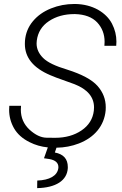

<svg xmlns="http://www.w3.org/2000/svg" viewBox="-20 -741 620 976"><path d="M457 -178.2C452.1 -136.7 431.2 -103 394.5 -78.1C357.9 -53.2 313 -40.5 259.8 -40.5C258.8 -40.5 244.1 -40.5 215.8 -41C188 -41.5 159.2 -55.2 129.9 -82C100.6 -109.4 85.9 -143.1 85.9 -183.6C85.9 -189.9 86.4 -196.3 86.9 -203.1H27.3C26.9 -196.3 26.4 -189.5 26.4 -182.6C26.4 -149.4 34.7 -118.2 51.3 -88.9C67.9 -60.1 94.2 -36.1 130.9 -18.1C158.7 -3.9 189.5 4.9 223.1 8.3L203.6 63.5L230.5 67.4C261.2 72.8 276.9 86.4 276.9 108.9C276.9 110.8 276.4 112.8 276.4 114.7C271 152.3 231.9 174.8 169.4 176.8L168.9 215.3C263.2 213.4 321.3 177.2 324.7 113.3C324.7 111.3 324.7 109.9 324.7 107.9C324.7 66.9 302.7 42.5 258.8 34.2L267.1 9.8C307.6 9.3 345.2 2 380.9 -11.7C460.4 -42.5 509.8 -101.6 517.1 -179.7C517.6 -185.1 517.6 -190.4 517.6 -195.8C517.6 -236.3 503.9 -272 476.1 -303.7C448.2 -335.4 397 -363.3 321.3 -387.2C262.2 -404.8 221.2 -424.3 199.2 -446.3C177.2 -468.3 166 -492.7 166 -520C166 -524.9 166.5 -529.8 167 -534.7C172.4 -576.7 192.9 -609.9 229 -633.8C265.1 -657.7 308.1 -669.4 357.9 -669.4C359.4 -669.4 360.4 -669.4 361.8 -669.4C411.1 -668 448.7 -653.8 474.1 -627C499 -600.1 511.7 -567.4 511.7 -528.3C511.7 -522 511.2 -515.1 510.7 -508.3H570.8C571.3 -515.6 571.8 -522.5 571.8 -529.3C571.8 -561 564.5 -591.3 549.3 -620.6C534.2 -649.4 510.3 -673.3 477.5 -691.9C444.3 -710 406.7 -719.7 364.7 -720.7C362.3 -720.7 359.4 -720.7 356.9 -720.7C316.4 -720.7 276.9 -713.4 239.3 -698.2C201.7 -683.1 170.9 -661.6 147 -632.8C123 -604 109.9 -570.8 106.9 -533.2C106.4 -527.8 106.4 -522.9 106.4 -517.6C106.4 -448.2 149.4 -395.5 235.4 -358.9L265.6 -346.7L358.9 -313C424.8 -287.1 458 -247.6 458 -194.8C458 -189.5 457.5 -184.1 457 -178.2Z"/></svg>

Font: Roboto Light
Style: Italic
Weight: 300
Italic angle: -12°
Designer: Google
Version: Version 2.137; 2017